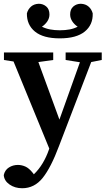

<svg xmlns="http://www.w3.org/2000/svg" viewBox="-20 -758 563 1021"><path d="M329 -439V-479H521V-439L465 -428L294 18Q251 133 207 188Q163 243 98 243Q59 243 30.5 223Q2 203 0 173Q6 146 27.5 132.5Q49 119 75 119Q95 119 114.5 127.5Q134 136 154 161L160 169Q187 143 207 109.5Q227 76 240 38L242 32L52 -431L1 -439V-479H263V-439L184 -428L296 -122L405 -427ZM298 -554Q210 -554 166 -590Q122 -626 123 -687Q129 -709 145 -723Q161 -737 186 -738Q209 -738 226 -723.5Q243 -709 243 -681Q243 -662 232 -645Q221 -628 203 -616Q223 -606 246.5 -601.5Q270 -597 298 -597Q327 -597 350.5 -601.5Q374 -606 393 -616Q375 -628 364 -645Q353 -662 353 -681Q353 -709 370 -723.5Q387 -738 410 -738Q435 -737 451 -723Q467 -709 473 -687Q475 -626 430.5 -590Q386 -554 298 -554Z"/></svg>

Font: Source Serif Pro SemiBold
Style: Regular
Weight: 600
Designer: Frank Grießhammer
Foundry: Adobe Systems Incorporated
Version: Version 3.001;hotconv 1.0.111;makeotfexe 2.5.65597